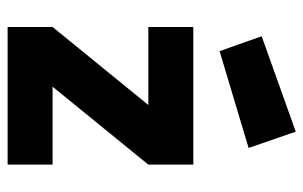

<svg xmlns="http://www.w3.org/2000/svg" viewBox="-170 -646 816 517"><g transform="rotate(90 238.5 -388.0)"><path d="M53.2 -378.9V-500H423.8V-378.9L213.9 -121.1H423.8V0H53.2V-121.1L263.2 -378.9ZM78.1 -684.1 335 -775.9 378.9 -648.9 118.2 -570.8Z"/></g></svg>

Font: TitilliumText25L
Style: 999 wt
Weight: 900
Designer: Accademia di Belle Arti di Urbino and others
Foundry: Accademia di Belle Arti di Urbino and others.
Version: Version 25.000